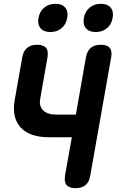

<svg xmlns="http://www.w3.org/2000/svg" viewBox="-20 -974 640 1004"><path d="M355.7 -256.3H236.7Q135 -256.3 88 -307.4Q41.1 -358.6 56.8 -450.3L96.3 -674Q102.4 -707.5 121.7 -723.7Q141 -740 173.5 -740Q207 -740 220.7 -723.7Q234.4 -707.5 228.3 -674L190.2 -457.3Q183.3 -419.1 205.8 -397Q228.2 -374.8 274 -374.8H376.7L429.3 -674Q435.4 -707.5 454.7 -723.7Q474 -740 506.5 -740Q540 -740 553.7 -723.7Q567.4 -707.5 561.3 -674L452 -56Q446.6 -22.5 427.3 -6.3Q408 10 374.5 10Q342 10 328.3 -6.3Q314.6 -22.5 320 -56ZM480.6 -806.5Q446 -806.5 429.4 -826.3Q412.8 -846.1 418.5 -880Q424.9 -914.2 448.7 -934.2Q472.5 -954.1 507.2 -954.1Q541.8 -954.1 558.6 -934.2Q575.3 -914.2 568.9 -880Q563.1 -846.2 539.1 -826.3Q515.2 -806.5 480.6 -806.5ZM243.2 -806.5Q208.6 -806.5 192 -826.3Q175.4 -846.1 181.1 -880Q187.5 -914.2 211.3 -934.2Q235.1 -954.1 269.8 -954.1Q304.4 -954.1 321.2 -934.2Q337.9 -914.2 331.5 -880Q325.7 -846.2 301.7 -826.3Q277.8 -806.5 243.2 -806.5Z"/></svg>

Font: Maple Mono
Style: Italic
Weight: 400
Italic angle: -10°
Monospace: yes
Designer: subframe7536
Version: Version 7.300